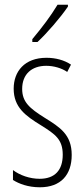

<svg xmlns="http://www.w3.org/2000/svg" viewBox="-20 -784 357 814"><path d="M268 -756V-764H224C193 -713 161 -671 117 -618V-606H139C179 -643 236 -709 268 -756ZM284 -127C284 -213 235 -244 169 -285C105 -325 74 -352 74 -407C74 -470 115 -505 176 -505C208 -505 242 -495 265 -479L281 -510C253 -529 216 -539 177 -539C84 -539 38 -481 38 -408C38 -329 88 -293 155 -252C214 -215 246 -193 246 -128C246 -63 213 -26 148 -26C106 -26 64 -41 35 -63V-21C60 -5 99 10 149 10C238 10 284 -43 284 -127Z"/></svg>

Font: Noto Sans Georgian ExtraCondensed ExtraLight
Style: Regular
Weight: 200
Width: 2
Designer: Monotype Design Team, Akaki Razmadze
Foundry: Google LLC
Version: Version 2.005